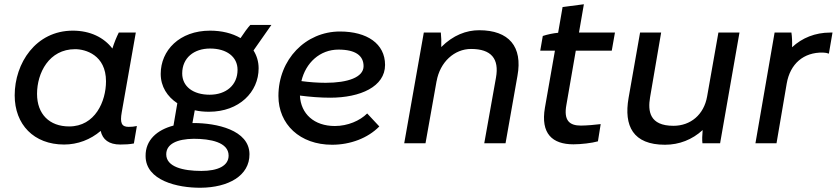

<svg xmlns="http://www.w3.org/2000/svg" viewBox="-20 -673 3931 902"><path d="M545 6C568 6 588 5 609 1L623 -81C610 -78 598 -77 584 -77C551 -77 543 -96 552 -146L618 -520H538C527 -498 516 -471 508 -445C468 -497 404 -529 322 -529C148 -529 49 -376 49 -225C49 -88 139 6 281 6C345 6 405 -17 453 -58C462 -17 492 6 545 6ZM333 -442C381 -442 478 -415 478 -291C478 -197 427 -79 305 -79C212 -79 154 -137 154 -232C154 -330 210 -442 333 -442Z M962 -148C1104 -148 1195 -241 1195 -352C1195 -384 1186 -412 1171 -436L1255 -556H1156C1144 -543 1125 -517 1110 -494C1071 -517 1021 -529 967 -529C823 -529 735 -436 735 -326C735 -266 766 -219 813 -188L795 -83C718 -63 663 -15 664 60C664 175 814 210 923 209C1052 208 1153 153 1152 51C1151 -63 996 -95 889 -95H884L895 -155C916 -150 939 -148 962 -148ZM926 130C840 130 761 111 761 52C761 3 812 -20 890 -21C968 -21 1054 -5 1054 58C1054 106 1004 130 926 130ZM965 -228C887 -228 836 -267 836 -328C836 -401 891 -445 967 -445C1045 -445 1096 -406 1096 -345C1096 -273 1042 -228 965 -228Z M1540 7C1626 7 1708 -24 1762 -79L1705 -140C1671 -106 1614 -81 1553 -81C1456 -81 1393 -138 1389 -224C1436 -218 1484 -214 1531 -214C1673 -214 1789 -266 1789 -368C1789 -468 1704 -525 1577 -525C1416 -525 1288 -394 1288 -222C1288 -89 1389 7 1540 7ZM1396 -292C1416 -378 1483 -440 1570 -440C1651 -440 1688 -411 1688 -362C1688 -310 1614 -284 1510 -284C1472 -284 1433 -287 1396 -292Z M1879 0H1979L2031 -292V-291C2047 -382 2115 -443 2193 -443C2288 -443 2326 -397 2310 -308L2255 0H2355L2411 -317C2436 -454 2371 -531 2231 -531C2171 -531 2109 -508 2053 -452C2054 -476 2053 -501 2051 -520H1971Z M2674 5C2710 5 2761 -1 2789 -9L2802 -90C2781 -87 2734 -83 2709 -83C2656 -83 2627 -106 2641 -181L2685 -435H2854L2869 -520H2700L2723 -653L2623 -640L2602 -519C2579 -517 2551 -511 2530 -504L2518 -435H2587L2540 -167C2519 -45 2575 5 2674 5Z M3104 7C3171 7 3232 -17 3281 -62C3279 -41 3278 -14 3280 0H3363L3454 -520H3355L3302 -220C3287 -134 3224 -82 3144 -82C3031 -82 3023 -151 3034 -216L3086 -520H2987L2933 -213C2910 -81 2954 7 3104 7Z M3529 0H3628L3676 -281C3692 -373 3755 -428 3846 -426C3856 -426 3866 -424 3874 -421L3891 -520H3880C3810 -520 3748 -495 3701 -451C3702 -475 3701 -501 3698 -520H3619Z"/></svg>

Font: Fixel Display 20240404 Medium
Style: Italic
Weight: 500
Italic angle: -10°
Designer: AlfaBravo + MacPaw
Foundry: Kyrylo Tkachov, Marchela Mozhyna, Serhii Makarenko, Maria Weinstein, Zakhar Kryvoshyya
Version: Version 1.211;Glyphs 3.2 (3225)